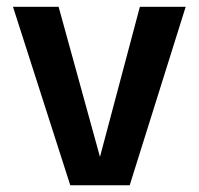

<svg xmlns="http://www.w3.org/2000/svg" viewBox="-20 -551 591 571"><path d="M532.2 -530.8 365.7 0H189L18.6 -530.8H154.3L277.3 -84.5L396 -530.8Z"/></svg>

Font: Epilogue SemiBold
Style: Regular
Weight: 600
Designer: Tyler Finck
Foundry: Etcetera Type Co
Version: Version 2.112